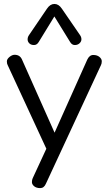

<svg xmlns="http://www.w3.org/2000/svg" viewBox="-20 -777 554 981"><path d="M496.1 -444.8 214.8 161.1Q205.1 184.1 185.5 184.1Q166 184.1 154.5 174.6Q143.1 165 143.1 153.6Q143.1 142.1 147 133.8L216.8 -17.1L19 -444.8Q15.1 -451.7 15.1 -463.4Q15.1 -475.1 28.6 -486.1Q42 -497.1 54.7 -497.1Q81.1 -497.1 91.8 -474.1L258.8 -99.1L425.8 -472.2Q437 -496.1 456.5 -496.1Q476.1 -496.1 488 -486.1Q500 -476.1 500 -464.1Q500 -452.1 496.1 -444.8ZM127.9 -597.2 220.2 -732.9Q236.3 -756.8 258.1 -756.8Q279.8 -756.8 295.9 -732.9L389.2 -597.2Q396 -587.4 396 -576.2Q396 -564.9 386.5 -555.9Q377 -546.9 362.1 -546.9Q347.2 -546.9 337.9 -563L257.8 -692.9L178.2 -563Q168.9 -546.9 153.8 -546.9Q138.7 -546.9 129.9 -555.4Q121.1 -564 121.1 -575.7Q121.1 -587.4 127.9 -597.2Z"/></svg>

Font: Nunito-Regular
Style: Regular
Weight: 400
Designer: Vernon Adams
Foundry: newtypography
Version: Version 3.000